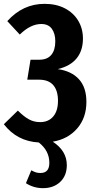

<svg xmlns="http://www.w3.org/2000/svg" viewBox="-23 -728 489 1000"><path d="M252 10Q325 58 325 132Q325 187 290.5 219.5Q256 252 201 252Q152 252 112 226L140 159Q153 166 163 169.5Q173 173 188 173Q234 173 234 120Q234 57 179 14Q66 8 -3 -81L70 -152Q101 -121 127.5 -106.5Q154 -92 186 -92Q229 -92 254 -121Q279 -150 279 -203Q279 -256 254.5 -284.5Q230 -313 180 -313H119L136 -417H182Q223 -417 244 -442Q265 -467 265 -513Q265 -553 247 -578Q229 -603 192 -603Q136 -603 80 -548L15 -618Q96 -708 209 -708Q270 -708 315 -684.5Q360 -661 384.5 -620Q409 -579 409 -527Q409 -465 376.5 -424.5Q344 -384 278 -368Q349 -358 388 -315.5Q427 -273 427 -197Q427 -115 379.5 -59.5Q332 -4 252 10Z"/></svg>

Font: Fira Sans Compressed SemiBold
Style: Regular
Weight: 600
Width: 1
Designer: bBox Type GmbH & Carrois Corporate GbR & Edenspiekermann AG
Foundry: bBox Type GmbH & Carrois Corporate GbR & Edenspiekermann AG
Version: Version 4.301